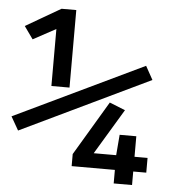

<svg xmlns="http://www.w3.org/2000/svg" viewBox="-51 -745 702 792"><g transform="rotate(5 300.0 -349.5)"><path d="M525 -56V0H449V-56H270V-106L404 -331L469 -305L356 -117H449L456 -202H525V-117H579V-56ZM158 -378V-614L64 -563L27 -615L172 -699H233V-378ZM37 -183 5 -239 540 -495 571 -439Z"/></g></svg>

Font: Wlorlttqgufhjawjgtejqphaquk
Style: Regular
Weight: 400
Monospace: yes
Designer: Carrois Corporate & Edenspiekermann
Foundry: Carrois Corporate GbR & Edenspiekermann AG
Version: Version 2.001